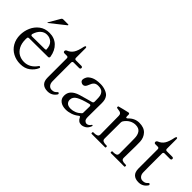

<svg xmlns="http://www.w3.org/2000/svg" viewBox="63 -1478 2255 2255"><g transform="rotate(45 1190.0 -350.5)"><path d="M490 -119Q490 -115 487 -109Q466 -60 417.5 -23Q369 14 294 14Q227 14 171.5 -15.5Q116 -45 84 -100Q52 -155 52 -228Q52 -292 78 -352Q104 -412 155.5 -451Q207 -490 280 -490Q363 -490 417 -439.5Q471 -389 486 -300V-296Q486 -277 466 -277L156 -275Q135 -275 135 -257Q134 -251 134 -238Q134 -169 158.5 -123.5Q183 -78 222.5 -56.5Q262 -35 309 -35Q405 -35 467 -125Q471 -131 476 -131Q479 -131 485 -127Q490 -124 490 -119ZM147 -338Q146 -335 146 -330Q146 -314 165 -314L372 -316Q393 -316 393 -326Q390 -392 356.5 -423Q323 -454 274 -454Q231 -454 197.5 -423.5Q164 -393 147 -338ZM368 -703Q371 -706 371 -708Q371 -715 364 -715H284Q267 -715 259 -701L178 -562L177 -559Q177 -558 178 -557Q179 -556 181 -556Q183 -556 184 -557Z M635 -102V-422Q635 -432 629.5 -437.5Q624 -443 614 -443H575Q565 -443 559.5 -448Q554 -453 554 -462Q554 -478 571 -486Q615 -503 640 -540.5Q665 -578 681 -659Q686 -679 696 -679Q707 -679 707 -658V-501Q707 -491 712.5 -485.5Q718 -480 728 -480H817Q838 -480 838 -462Q838 -453 832.5 -448Q827 -443 817 -443H727Q717 -443 711.5 -437.5Q706 -432 706 -422V-198L707 -108Q708 -74 726 -53.5Q744 -33 772 -33Q795 -33 809.5 -40Q824 -47 838 -63Q843 -69 848 -69Q853 -69 857.5 -64Q862 -59 862 -54Q862 -50 860 -47Q820 14 749 14Q694 14 664.5 -14.5Q635 -43 635 -102Z M1409 -73 1408 -67Q1393 -24 1363 -6Q1333 12 1306 12Q1281 12 1263 -1Q1245 -14 1235 -37Q1229 -49 1223 -49Q1219 -49 1211 -43Q1177 -15 1134.5 -0.5Q1092 14 1051 14Q993 14 957.5 -13Q922 -40 922 -87Q922 -124 938 -151Q954 -178 990 -199Q1012 -212 1045.5 -222.5Q1079 -233 1138 -249Q1191 -263 1208 -268Q1226 -273 1226 -291V-316Q1226 -364 1221 -387Q1216 -410 1201 -428Q1179 -455 1126 -455Q1089 -455 1070 -437Q1051 -419 1038 -382Q1021 -334 989 -334Q971 -334 956.5 -345.5Q942 -357 942 -376Q942 -395 955.5 -420.5Q969 -446 1010.5 -467.5Q1052 -489 1129 -489Q1174 -489 1214.5 -473.5Q1255 -458 1272 -435Q1287 -414 1292.5 -391.5Q1298 -369 1298 -338Q1298 -291 1297 -255L1296 -110Q1296 -69 1311.5 -55Q1327 -41 1342 -41Q1355 -41 1369.5 -49.5Q1384 -58 1394 -75Q1397 -80 1401 -80Q1409 -80 1409 -73ZM1213 -87Q1223 -98 1223 -100V-101L1225 -211Q1225 -223 1218.5 -228Q1212 -233 1201 -230Q1098 -204 1050.5 -176.5Q1003 -149 1003 -101Q1003 -73 1022.5 -53.5Q1042 -34 1087 -34Q1119 -34 1152.5 -47.5Q1186 -61 1213 -87Z M2011 -27Q2019 -27 2019 -13Q2019 0 2011 0H1787Q1780 0 1780 -13Q1780 -27 1787 -27H1801Q1830 -27 1847 -35Q1864 -43 1864 -69L1863 -255L1862 -319Q1862 -372 1838.5 -406.5Q1815 -441 1759 -441Q1721 -441 1685.5 -421.5Q1650 -402 1623 -362Q1616 -349 1616 -336L1615 -69Q1615 -44 1633 -35.5Q1651 -27 1680 -27H1693Q1700 -27 1700 -13Q1700 0 1693 0H1469Q1461 0 1461 -13Q1461 -27 1469 -27H1482Q1511 -27 1529 -35.5Q1547 -44 1547 -69L1544 -375Q1544 -396 1534.5 -406Q1525 -416 1511.5 -419Q1498 -422 1468 -426Q1462 -427 1460.5 -430.5Q1459 -434 1459 -442Q1459 -449 1464 -451Q1484 -457 1521 -466Q1558 -475 1593 -483Q1595 -484 1600 -484Q1616 -484 1616 -465V-438Q1616 -421 1626 -421Q1633 -421 1641 -429Q1698 -489 1773 -489Q1852 -489 1892.5 -445.5Q1933 -402 1936 -338Q1937 -320 1937 -266Q1937 -184 1934 -69Q1934 -43 1951.5 -35Q1969 -27 1998 -27Z M2145 -102V-422Q2145 -432 2139.5 -437.5Q2134 -443 2124 -443H2085Q2075 -443 2069.5 -448Q2064 -453 2064 -462Q2064 -478 2081 -486Q2125 -503 2150 -540.5Q2175 -578 2191 -659Q2196 -679 2206 -679Q2217 -679 2217 -658V-501Q2217 -491 2222.5 -485.5Q2228 -480 2238 -480H2327Q2348 -480 2348 -462Q2348 -453 2342.5 -448Q2337 -443 2327 -443H2237Q2227 -443 2221.5 -437.5Q2216 -432 2216 -422V-198L2217 -108Q2218 -74 2236 -53.5Q2254 -33 2282 -33Q2305 -33 2319.5 -40Q2334 -47 2348 -63Q2353 -69 2358 -69Q2363 -69 2367.5 -64Q2372 -59 2372 -54Q2372 -50 2370 -47Q2330 14 2259 14Q2204 14 2174.5 -14.5Q2145 -43 2145 -102Z"/></g></svg>

Font: Shippori Mincho B1
Style: Regular
Weight: 400
Designer: FONTDASU
Foundry: FONTDASU / Google Inc. / but / Adobe
Version: Version 3.110; ttfautohint (v1.8.3)